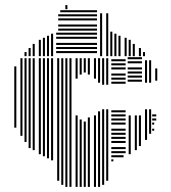

<svg xmlns="http://www.w3.org/2000/svg" viewBox="-20 -636 668 752"><path d="M44 -136H36V-376H44ZM68 -104H60V-408H68ZM84 -80H76V-408H84ZM100 -56H92V-408H100ZM116 -48H108V-408H116ZM140 -32H132V-408H140ZM156 -24H148V-408H156ZM172 -16H164V-408H172ZM188 -8H180V-408H188ZM212 72H204V-408H212ZM228 88H220V-408H228ZM244 96H236V-408H244ZM260 96H252V-408H260ZM284 96H276V-184H284ZM284 -328H276V-408H284ZM300 96H292V-168H300ZM300 -344H292V-408H300ZM316 96H308V-160H316ZM316 -352H308V-408H316ZM332 96H324V-176H332ZM332 -344H324V-408H332ZM356 96H348V-184H356ZM356 -328H348V-408H356ZM372 96H364V-200H372ZM372 -312H364V-408H372ZM388 88H380V-208H388ZM388 -304H380V-408H388ZM404 72H396V-208H404ZM404 -304H396V-408H404ZM424 -4H416V-12H424ZM464 -20H416V-28H464ZM472 -36H416V-44H472ZM472 -52H416V-60H472ZM472 -76H416V-84H472ZM472 -92H416V-100H472ZM472 -108H416V-116H472ZM472 -124H416V-132H472ZM472 -148H416V-156H472ZM472 -164H416V-172H472ZM472 -180H416V-188H472ZM472 -196H416V-204H472ZM472 -308H416V-316H472ZM472 -324H416V-332H472ZM472 -340H416V-348H472ZM472 -364H416V-372H472ZM472 -380H416V-388H472ZM472 -396H416V-404H472ZM492 -32H484V-184H492ZM516 -48H508V-184H516ZM532 -64H524V-184H532ZM536 -316H480V-324H536ZM536 -332H480V-340H536ZM536 -348H480V-356H536ZM536 -364H480V-372H536ZM536 -388H480V-396H536ZM536 -404H480V-412H536ZM556 -88H548V-208H556ZM572 -112H564V-208H572ZM584 -124H576V-132H584ZM584 -148H576V-156H584ZM592 -164H576V-172H592ZM592 -180H576V-188H592ZM556 -312H548V-400H556ZM572 -312H564V-400H572ZM596 -320H588V-368H596ZM84 -416H76V-432H84ZM100 -416H92V-448H100ZM116 -416H108V-464H116ZM140 -416H132V-480H140ZM156 -416H148V-488H156ZM172 -416H164V-496H172ZM188 -416H180V-504H188ZM360 -428H200V-436H360ZM360 -444H200V-452H360ZM360 -460H200V-468H360ZM360 -484H200V-492H360ZM360 -500H200V-508H360ZM360 -516H208V-524H360ZM360 -532H208V-540H360ZM360 -556H208V-564H360ZM360 -572H208V-580H360ZM360 -588H216V-596H360ZM380 -416H372V-584H380ZM404 -416H396V-584H404ZM420 -416H412V-512H420ZM436 -416H428V-504H436ZM452 -416H444V-496H452ZM476 -416H468V-488H476ZM492 -416H484V-480H492ZM508 -416H500V-464H508ZM532 -416H524V-448H532ZM548 -416H540V-432H548ZM244 -600H236V-616H244Z"/></svg>

Font: Rubik Lines
Style: Regular
Weight: 400
Designer: Hubert and Fischer, NaN
Foundry: Hubert and Fischer, NaN
Version: Version 2.201